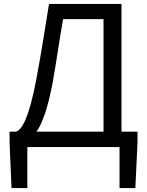

<svg xmlns="http://www.w3.org/2000/svg" viewBox="-20 -753 752 983"><path d="M510 -655V-79H167C199 -125 225 -203 249 -327C271 -451 281 -530 303 -655ZM602 -79V-733H231C206 -576 192 -488 165 -342C128 -148 93 -91 63 -79H29V-23L39 210H120V0H592V210H673L684 -23V-79Z"/></svg>

Font: Squished Noto Sans CJK JP Regular
Style: Regular
Weight: 400
Designer: Ryoko NISHIZUKA (kana & ideographs); Paul D. Hunt (Latin, Greek & Cyrillic); Wenlong ZHANG (bopomofo); Sandoll Communica
Foundry: Adobe Systems Incorporated
Version: Version 1.004;PS 1.004;hotconv 1.0.82;makeotf.lib2.5.63406